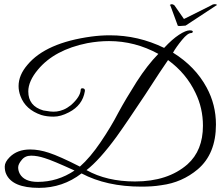

<svg xmlns="http://www.w3.org/2000/svg" viewBox="-20 -870 1071 930"><path d="M665 34Q496 34 375 -30Q284 40 169 40Q40 40 10 -27Q3 -42 3 -63.5Q3 -85 27 -109Q64 -146 126 -146Q169 -146 217 -130Q269 -113 367 -63Q417 -107 467 -181Q518 -256 553 -324Q572 -359 594 -396Q616 -433 642 -474Q694 -555 747 -609Q634 -671 508 -671Q482 -671 456 -668.5Q430 -666 403 -661Q244 -629 164 -533Q117 -477 117 -427Q117 -356 190 -335Q207 -332 223 -330Q239 -328 255 -330Q271 -332 288 -339Q305 -346 324 -361Q370 -402 371 -436Q372 -444 382.5 -442Q393 -440 391 -428Q380 -360 314 -326Q274 -305 240 -305Q206 -305 180 -313Q103 -339 79 -405Q70 -429 70 -453Q70 -506 113 -556Q202 -663 423 -693Q468 -699 512 -699Q650 -699 775 -638Q814 -680 847 -701.5Q880 -723 899 -723Q908 -723 911 -721Q914 -719 914 -716.5Q914 -714 911.5 -712Q909 -710 906 -710Q889 -710 862 -677Q834 -643 818 -615Q926 -548 981 -446Q1026 -363 1026 -267Q1026 -125 938 -50Q862 14 762 27Q738 31 714 32.5Q690 34 665 34ZM399 -46Q497 9 634 9Q793 9 888 -74Q963 -141 963 -261Q963 -346 927 -420Q882 -515 794 -579Q765 -538 683 -411Q641 -348 606.5 -297Q572 -246 544 -207Q462 -95 399 -46ZM341 -44Q234 -93 197 -104Q161 -116 131 -116Q101 -116 85 -95Q68 -75 68 -59Q68 -43 76 -28Q98 11 163 11Q259 11 341 -44ZM1003 -844Q1010 -849 1016.5 -849.5Q1023 -850 1026.5 -849Q1030 -848 1030.5 -846Q1031 -844 1028 -844L879 -746Q842 -742 841 -746L805 -844Q799 -845 807 -848.5Q815 -852 825 -844L871 -778Z"/></svg>

Font: #9Slide05 Great Vibes
Style: Regular
Weight: 400
Designer: Robert E. Leuschke
Foundry: Robert E. Leuschke
Version: Version 1.001